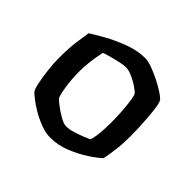

<svg xmlns="http://www.w3.org/2000/svg" viewBox="-114 -880 650 650"><g transform="rotate(45 210.5 -555.0)"><path d="M201 -346Q179 -346 155 -355Q131 -364 109.5 -376.5Q88 -389 73.5 -400.5Q59 -412 54 -417Q48 -424 43 -448Q38 -472 34.5 -502Q31 -532 31 -557Q31 -605 35 -634Q39 -663 43 -688Q60 -699 92 -717Q124 -735 163 -749.5Q202 -764 237 -764Q252 -764 272.5 -756.5Q293 -749 314 -738.5Q335 -728 351 -717.5Q367 -707 373 -700Q378 -694 381 -675Q384 -656 386 -631Q388 -606 389 -583Q390 -560 390 -547Q390 -506 386.5 -478.5Q383 -451 378 -425Q365 -412 337 -393.5Q309 -375 273.5 -360.5Q238 -346 201 -346ZM212 -411Q226 -411 244 -416.5Q262 -422 278.5 -428.5Q295 -435 301 -438Q305 -448 307 -463Q309 -478 310 -494.5Q311 -511 311 -527Q311 -556 309 -583Q307 -610 304 -629.5Q301 -649 298 -653Q295 -658 280 -668.5Q265 -679 246.5 -687.5Q228 -696 212 -696Q204 -696 185.5 -692Q167 -688 149 -683Q131 -678 124 -675Q122 -666 119 -649Q116 -632 114 -613Q112 -594 112 -577Q112 -536 117.5 -502Q123 -468 128 -461Q131 -457 146.5 -445Q162 -433 181 -422Q200 -411 212 -411Z"/></g></svg>

Font: Texturina Medium 12pt Medium
Style: Regular
Weight: 500
Version: Version 1.002